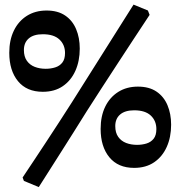

<svg xmlns="http://www.w3.org/2000/svg" viewBox="-20 -698 750 812"><path d="M547.3 12Q479.3 12 442.4 -33Q405.6 -77.9 405.6 -153Q405.6 -206.9 425 -246.9Q444.5 -286.8 480.1 -309.3Q515.7 -331.7 563.3 -331.7Q610.8 -331.7 641.9 -310.6Q672.9 -289.6 688.3 -253.1Q703.7 -216.6 703.7 -170.6Q703.7 -117.8 685.2 -76.7Q666.8 -35.6 632 -11.8Q597.1 12 547.3 12ZM161 -309.8Q92.9 -309.8 56.1 -354.7Q19.2 -399.7 19.2 -474.8Q19.2 -528.6 38.7 -568.6Q58.1 -608.6 93.7 -631.1Q129.4 -653.5 177 -653.5Q224.4 -653.5 255.5 -632.4Q286.6 -611.3 301.9 -574.8Q317.3 -538.4 317.3 -492.3Q317.3 -440.1 298.9 -398.8Q280.5 -357.4 245.6 -333.6Q210.8 -309.8 161 -309.8ZM173.2 -407.1Q194.8 -407.1 213.5 -413Q232.3 -418.9 243.6 -433.3Q255 -447.8 255 -473.8Q255 -508.8 231.3 -531Q207.7 -553.2 161.3 -553.2Q122.2 -553.2 101.7 -535.5Q81.1 -517.8 81.1 -486.5Q81.1 -458.5 93.7 -440.8Q106.2 -423.2 127 -415.2Q147.8 -407.1 173.2 -407.1ZM559.5 -85.4Q581.1 -85.4 599.9 -91.2Q618.6 -97.1 630 -111.6Q641.3 -126 641.3 -152.1Q641.3 -187.1 617.7 -209.3Q594.1 -231.5 547.7 -231.5Q508.6 -231.5 488 -213.7Q467.5 -196 467.5 -164.8Q467.5 -136.7 480 -119.1Q492.6 -101.4 513.4 -93.4Q534.2 -85.4 559.5 -85.4ZM143.9 93.2 81.1 67 75.6 52.7Q75.6 52.7 88.7 33Q101.8 13.3 124 -20Q146.1 -53.3 173.3 -94.6Q200.5 -135.9 229.1 -180Q257.8 -224 283.9 -265.1L544.8 -678.5L605.5 -653.6L612.7 -635.1Q612.7 -635.1 594 -606.7Q575.3 -578.3 544.8 -532.1Q514.4 -486 478.9 -431.4Q443.5 -376.8 408.5 -323.3Q373.6 -269.9 347.1 -227.9Q320.1 -184.9 291.8 -139.6Q263.4 -94.4 236.7 -52.6Q210 -10.8 189.3 22Q168.6 54.8 156.2 74Q143.9 93.2 143.9 93.2Z"/></svg>

Font: Alegreya
Style: Regular
Weight: 400
Designer: Juan Pablo del Peral
Foundry: Huerta Tipografica
Version: Version 2.009